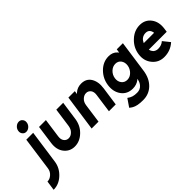

<svg xmlns="http://www.w3.org/2000/svg" viewBox="-80 -1513 2506 2506"><g transform="rotate(-45 1172.5 -260.5)"><path d="M126 -500 61 -34Q54 15 17 48Q-20 82 -65 82L-84 215Q15 215 93 142Q133 105 156.5 61Q180 17 187 -34L253 -500ZM289 -654Q294 -688 274 -712Q255 -736 223 -736Q190 -736 164 -712Q138 -689 133 -654Q128 -620 148 -596Q167 -572 199 -572Q232 -572 258 -596Q284 -619 289 -654Z M361 -500 325 -240Q310 -130 364 -60Q420 12 512 12Q605 12 680 -60Q755 -131 770 -240L807 -500H680L643 -235Q635 -183 603 -153Q571 -121 531 -121Q491 -121 467 -153Q444 -183 451 -235L488 -500Z M1277 0 1314 -260Q1322 -316 1314.5 -361Q1307 -406 1285 -442Q1241 -512 1149 -512Q1080 -512 1031 -469Q1027 -465 1023 -461Q1019 -457 1015 -453L1022 -500H903L832 0H959L996 -265Q1003 -317 1035 -347Q1068 -379 1108 -379Q1148 -379 1172 -347Q1195 -316 1188 -265L1151 0Z M1655 -511Q1553 -511 1476 -435Q1398 -358 1383 -249Q1368 -140 1424 -63Q1480 13 1582 13Q1652 13 1703 -27Q1706 -30 1708.5 -32Q1711 -34 1713 -37Q1713 -32 1712 -29Q1711 -26 1710 -21Q1705 0 1696.5 18Q1688 36 1674 51Q1640 90 1582 90Q1538 90 1507 80.5Q1476 71 1444 47L1370 155Q1388 171 1412 184.5Q1436 198 1474 206Q1512 214 1571 214Q1679 214 1753 142Q1828 69 1845 -55L1908 -499H1795L1787 -446Q1784 -450 1780.5 -454.5Q1777 -459 1773 -463Q1730 -511 1655 -511ZM1648 -379Q1698 -379 1726 -341Q1739 -323 1744.5 -300Q1750 -277 1746 -249Q1742 -222 1730 -199Q1718 -176 1699 -157Q1661 -119 1611 -119Q1561 -119 1532 -157Q1503 -195 1511 -249Q1519 -303 1558 -341Q1598 -379 1648 -379Z M2418 -200 2425 -250Q2441 -362 2386 -436Q2329 -512 2231 -512Q2128 -512 2048 -436Q1966 -360 1951 -250Q1936 -142 1999 -65Q2061 12 2164 12Q2279 12 2363 -64L2287 -159Q2246 -121 2183 -121Q2143 -121 2115 -146Q2105 -157 2098 -170.5Q2091 -184 2088 -200ZM2211 -385Q2249 -385 2269 -363Q2288 -342 2292 -307H2101Q2115 -340 2140 -361Q2172 -385 2211 -385Z"/></g></svg>

Font: Unageo
Style: Bold-Italic
Weight: 700
Designer: Richard Sepsi
Foundry: Richard Sepsi
Version: Version 2.000